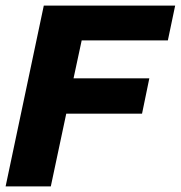

<svg xmlns="http://www.w3.org/2000/svg" viewBox="-25 -664 644 684"><path d="M-5 0 131 -644H599L573 -520H266L237 -385H507L481 -259H211L156 0Z"/></svg>

Font: Kanit SemiBold
Style: Italic
Weight: 600
Italic angle: -12°
Designer: Katatrad Team
Foundry: CadsonDemak
Version: Version 2.000; ttfautohint (v1.8.3)